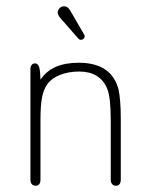

<svg xmlns="http://www.w3.org/2000/svg" viewBox="-20 -584 479 612"><path d="M109 -330Q108 -365 103.5 -373.5Q99 -382 92 -382Q85 -382 81 -377Q77 -372 77 -364V-12Q77 -2 81.5 3Q86 8 93 8Q101 8 105 3Q109 -2 109 -12V-202Q109 -248 114 -273.5Q119 -299 131 -316Q145 -335 172 -345.5Q199 -356 232 -356Q298 -356 321 -303Q327 -290 330 -264Q333 -238 333 -202V-12Q333 -2 337.5 3Q342 8 349 8Q357 8 361 3Q365 -2 365 -12V-205Q365 -237 363 -261Q361 -285 358 -298Q336 -384 231 -384Q188 -384 158 -371Q128 -358 109 -330ZM172 -527 228 -463Q230 -461 231.5 -459.5Q233 -458 235 -457.5Q237 -457 238 -457Q243 -457 246.5 -460.5Q250 -464 250 -468Q250 -472 247 -476L204 -550Q201 -555 198 -558Q195 -561 191.5 -562.5Q188 -564 184 -564Q176 -564 170 -558Q164 -552 164 -544Q164 -537 172 -527Z"/></svg>

Font: Beiruti ExtraLight
Style: Regular
Weight: 250
Designer: Arlette Boutros
Foundry: Boutros
Version: Version 1.41